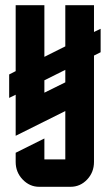

<svg xmlns="http://www.w3.org/2000/svg" viewBox="-20 -575 420 735"><path d="M230 -555.2H339.8V-452.6L365.2 -464.8V-375L339.8 -362.3V44.9Q339.8 84.5 313.5 112.3Q287.1 140.1 250 140.1H129.9Q93.3 140.1 66.4 111.8Q40 84 40 44.9V9.8L149.9 -44.9V35.2H230V-149.9L40 -55.2V-212.4L15.1 -200.2V-290L40 -302.7V-555.2H149.9V-357.4L230 -397.5ZM230 -307.6 149.9 -267.6V-220.2L230 -259.8Z"/></svg>

Font: Horta
Style: Regular
Weight: 600
Width: 3
Version: Version 0.11